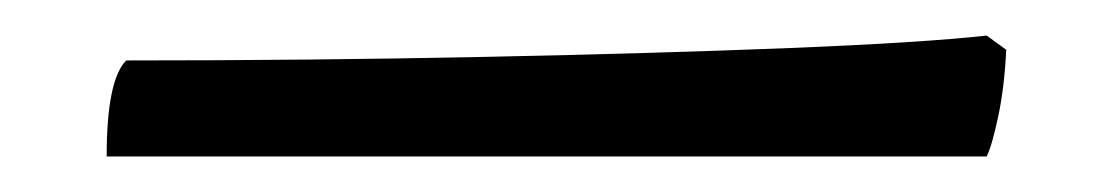

<svg xmlns="http://www.w3.org/2000/svg" viewBox="-20 -23 626 108"><path d="M40 65Q40 22 51 11Q155 11 252.5 9Q350 7 424.5 4Q499 1 535 -3L546 5Q545 26 541.5 42.5Q538 59 535 65Z"/></svg>

Font: Texturina 72pt SemiBold
Style: Regular
Weight: 600
Designer: Guillermo Torres Carreño
Foundry: Omnibus-Type
Version: Version 1.002; ttfautohint (v1.8.3)